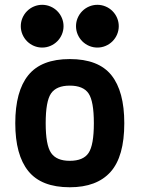

<svg xmlns="http://www.w3.org/2000/svg" viewBox="-20 -768 603 798"><path d="M270 10.3Q151.9 10.3 97.7 -56.9Q43.5 -124 43.5 -255.9Q43.5 -388.7 97.7 -455.6Q151.9 -522.5 270 -522.5Q389.2 -522.5 442.9 -455.6Q496.6 -388.7 496.6 -255.9Q496.6 -117.2 439.5 -53.5Q382.3 10.3 270 10.3ZM270 -99.6Q326.2 -99.6 348.1 -132.3Q370.1 -165 370.1 -255.9Q370.1 -347.2 348.1 -379.6Q326.2 -412.1 270 -412.1Q214.4 -412.1 192.1 -379.6Q169.9 -347.2 169.9 -255.9Q169.9 -165 192.4 -132.3Q214.8 -99.6 270 -99.6ZM155.3 -570.3Q137.7 -570.3 121.3 -577.1Q105 -584 92.5 -596.4Q80.1 -608.9 73.2 -625.2Q66.4 -641.6 66.4 -659.2Q66.4 -676.8 73.2 -693.1Q80.1 -709.5 92.5 -721.9Q105 -734.4 121.3 -741.2Q137.7 -748 155.3 -748Q172.9 -748 189.2 -741.2Q205.6 -734.4 218 -721.9Q230.5 -709.5 237.3 -693.1Q244.1 -676.8 244.1 -659.2Q244.1 -641.6 237.3 -625.2Q230.5 -608.9 218 -596.4Q205.6 -584 189.2 -577.1Q172.9 -570.3 155.3 -570.3ZM384.8 -570.3Q367.2 -570.3 350.8 -577.1Q334.5 -584 322 -596.4Q309.6 -608.9 302.7 -625.2Q295.9 -641.6 295.9 -659.2Q295.9 -676.8 302.7 -693.1Q309.6 -709.5 322 -721.9Q334.5 -734.4 350.8 -741.2Q367.2 -748 384.8 -748Q402.3 -748 418.7 -741.2Q435.1 -734.4 447.5 -721.9Q460 -709.5 466.8 -693.1Q473.6 -676.8 473.6 -659.2Q473.6 -641.6 466.8 -625.2Q460 -608.9 447.5 -596.4Q435.1 -584 418.7 -577.1Q402.3 -570.3 384.8 -570.3Z"/></svg>

Font: Cadman
Style: Bold
Weight: 700
Designer: Paul James MIller
Foundry: High-Logic / Made with FontCreator
Version: Version 2.114;March 28, 2021;FontCreator 13.0.0.2683 64-bit